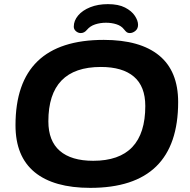

<svg xmlns="http://www.w3.org/2000/svg" viewBox="-20 -901 917 929"><path d="M417 8Q240 8 147.5 -68Q55 -144 55 -295Q55 -708 482 -708Q658 -708 750 -632.5Q842 -557 842 -407Q842 8 417 8ZM431 -123Q683 -123 683 -388Q683 -483 628 -530Q573 -577 468 -577Q214 -577 214 -314Q214 -219 269.5 -171Q325 -123 431 -123ZM371 -741Q358 -741 347.5 -750Q337 -759 337 -772Q337 -801 358 -826Q379 -851 416.5 -866Q454 -881 502 -881Q553 -881 585 -864.5Q617 -848 632.5 -824.5Q648 -801 648 -781Q648 -762 635 -751.5Q622 -741 608 -741Q599 -741 593.5 -745Q588 -749 580 -759Q567 -776 543.5 -783.5Q520 -791 493 -791Q465 -791 440.5 -783Q416 -775 401 -757Q388 -741 371 -741Z"/></svg>

Font: Asap Expanded Expanded Regular
Style: Bold Italic
Weight: 700
Width: 7
Italic angle: -6°
Designer: Pablo Cosgaya
Foundry: Omnibus-Type
Version: Version 3.001; ttfautohint (v1.8.4.7-5d5b)